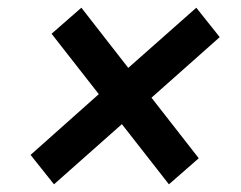

<svg xmlns="http://www.w3.org/2000/svg" viewBox="-20 -585 627 500"><path d="M59.6 -181.6 237.3 -339.8 114.3 -497.1 191.9 -564.9 314 -408.2 491.2 -564.9 552.2 -488.3 374.5 -330.6 497.6 -172.9 419.9 -105 297.4 -261.7 120.6 -105Z"/></svg>

Font: TypoPRO Roboto Mono
Style: Italic
Weight: 500
Designer: Google
Version: Version 2.000986; 2015; ttfautohint (v1.3)